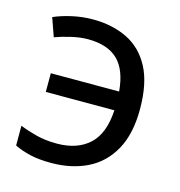

<svg xmlns="http://www.w3.org/2000/svg" viewBox="-88 -625 670 714"><g transform="rotate(15 247.0 -268.0)"><path d="M171 10Q125 10 91.5 2.5Q58 -5 29 -19V-95Q59 -83 94 -74Q129 -65 173 -65Q251 -65 297 -107Q343 -149 348 -240H84V-312H347Q340 -394 300.5 -432Q261 -470 185 -470Q156 -470 121.5 -462Q87 -454 60 -444L35 -515Q64 -528 104 -537Q144 -546 184 -546Q259 -546 316.5 -518Q374 -490 406.5 -429Q439 -368 439 -268Q439 -173 404.5 -111Q370 -49 309.5 -19.5Q249 10 171 10Z"/></g></svg>

Font: Go Noto Kurrent-Regular
Style: Regular
Weight: 400
Designer: Monotype Design Team
Foundry: Monotype Imaging Inc.
Version: Version 2.012; ttfautohint (v1.8.4.7-5d5b)